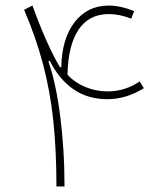

<svg xmlns="http://www.w3.org/2000/svg" viewBox="-20 -676 608 696"><path d="M202.1 -432.6H197.3Q183.1 -455.6 166 -490.7Q148.9 -525.9 131.3 -568.4Q113.8 -610.8 97.7 -655.8L67.4 -640.6Q110.4 -540 136 -443.4Q161.6 -346.7 173.1 -239.7Q184.6 -132.8 184.6 0H213.9Q213.9 -68.4 209.7 -133.3Q205.6 -198.2 198 -257.1Q190.4 -315.9 179.7 -365.7Q168.9 -415.5 155.3 -453.6L160.2 -455.6Q194.8 -387.7 246.8 -352.1Q298.8 -316.4 369.6 -316.4Q403.3 -316.4 437 -326.7Q470.7 -336.9 501.5 -356.4L486.3 -380.9Q460.9 -363.3 431.6 -354Q402.3 -344.7 370.6 -344.7Q327.6 -344.7 289.1 -360.8Q250.5 -377 224.6 -405.3Q227.1 -513.2 265.1 -569.1Q303.2 -625 374 -625Q413.6 -625 455.6 -608.4L466.3 -635.7Q417 -655.8 374 -655.8Q296.9 -655.8 250.5 -595.7Q204.1 -535.6 202.1 -432.6Z"/></svg>

Font: Estedad-FD VF
Style: Regular
Weight: 100
Designer: Amin Abedi
Version: Version 7.3